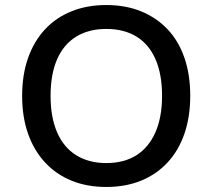

<svg xmlns="http://www.w3.org/2000/svg" viewBox="-20 -734 845 763"><path d="M402 9Q326 9 264.5 -16Q203 -41 159 -88.5Q115 -136 91.5 -202.5Q68 -269 68 -353Q68 -437 91.5 -503.5Q115 -570 158.5 -617Q202 -664 264 -689Q326 -714 402 -714Q479 -714 540.5 -689Q602 -664 646 -617.5Q690 -571 713 -504Q736 -437 736 -354Q736 -270 713 -203Q690 -136 646 -88.5Q602 -41 540.5 -16Q479 9 402 9ZM402 -86Q473 -86 522 -117Q571 -148 597.5 -208Q624 -268 624 -353Q624 -439 598 -498.5Q572 -558 522.5 -588.5Q473 -619 402 -619Q333 -619 283 -588.5Q233 -558 207 -498.5Q181 -439 181 -353Q181 -268 207 -208Q233 -148 283 -117Q333 -86 402 -86Z"/></svg>

Font: Nunito Sans 9pt SemiBold
Style: Regular
Weight: 600
Version: Version 3.101;gftools[0.9.27]